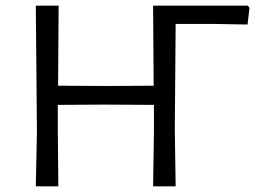

<svg xmlns="http://www.w3.org/2000/svg" viewBox="-20 -661 916 681"><path d="M107 0 111 -193 107 -641H188L186 -357L355 -356L525 -357L523 -641H859L865 -633L858 -574L747 -576H603L600 -200L603 0H523L526 -193V-289L348 -290L185 -289V-200L187 0Z"/></svg>

Font: Alegreya Sans SC
Style: Regular
Weight: 400
Designer: Juan Pablo del Peral
Foundry: Huerta Tipografica
Version: Version 2.007